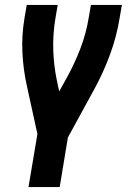

<svg xmlns="http://www.w3.org/2000/svg" viewBox="-20 -540 540 775"><path d="M95 215 131 1 89 -191Q74 -257 70.5 -327Q67 -397 79 -468L88 -520H213L204 -468Q193 -403 195 -338.5Q197 -274 210 -213L219 -171L250 -227Q282 -285 305 -345.5Q328 -406 338 -468L347 -520H472L463 -468Q451 -393 424 -319.5Q397 -246 359 -177L254 15L221 215Z"/></svg>

Font: Iosevka Term Curly XBd Obl
Style: Regular
Weight: 800
Italic angle: -9°
Designer: Belleve Invis
Foundry: Belleve Invis
Version: Version 32.3.0